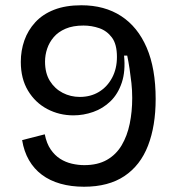

<svg xmlns="http://www.w3.org/2000/svg" viewBox="-20 -694 671 729"><path d="M299 15Q250 15 209.5 3.5Q169 -8 139 -30.5Q109 -53 90 -86Q71 -119 64 -162L150 -184Q157 -149 172.5 -126.5Q188 -104 208.5 -91Q229 -78 253 -72.5Q277 -67 300 -67Q351 -67 386 -87Q421 -107 442 -142.5Q463 -178 472.5 -224Q482 -270 482 -322Q482 -351 479 -378.5Q476 -406 472 -432.5Q468 -459 463 -483H451Q457 -424 442.5 -380.5Q428 -337 399.5 -309.5Q371 -282 334 -269Q297 -256 259 -256Q205 -256 159.5 -280Q114 -304 86.5 -349.5Q59 -395 59 -459Q59 -502 72.5 -540.5Q86 -579 114 -609.5Q142 -640 185.5 -657Q229 -674 289 -674Q377 -674 440 -633Q503 -592 537 -513Q571 -434 571 -318Q571 -216 542 -141Q513 -66 452.5 -25.5Q392 15 299 15ZM283 -326Q324 -326 355.5 -345Q387 -364 405.5 -398.5Q424 -433 424 -478Q424 -526 405 -551.5Q386 -577 357 -587Q328 -597 297 -597Q257 -597 229 -585Q201 -573 184 -553Q167 -533 159 -509Q151 -485 151 -460Q151 -416 169.5 -386.5Q188 -357 218 -341.5Q248 -326 283 -326Z"/></svg>

Font: Bricolage Grotesque 20pt
Style: Regular
Weight: 400
Version: Version 1.001;gftools[0.9.33.dev8+g029e19f]